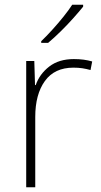

<svg xmlns="http://www.w3.org/2000/svg" viewBox="-20 -786 423 806"><path d="M290 -538Q312 -538 331 -535.5Q350 -533 367 -528L360 -492Q342 -497 325.5 -499.5Q309 -502 288 -502Q209 -502 168.5 -446Q128 -390 128 -295V0H90V-530H124L127 -429H130Q146 -475 186.5 -506.5Q227 -538 290 -538ZM329 -758Q312 -737 287.5 -709.5Q263 -682 235 -654.5Q207 -627 182 -606H153V-613Q174 -633 199 -660.5Q224 -688 246.5 -716Q269 -744 283 -766H329Z"/></svg>

Font: Noto Sans Lao Looped ExtraLight
Style: Regular
Weight: 200
Designer: Mark Frömberg, Ben Mitchell
Foundry: The Fontpad Ltd
Version: Version 1.002; ttfautohint (v1.8.4.7-5d5b)